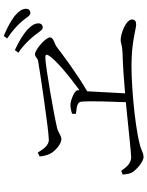

<svg xmlns="http://www.w3.org/2000/svg" viewBox="101 -934 797 1040"><g transform="rotate(-90 500.0 -414.5)"><path d="M824 -631C845 -606 856 -582 870 -582C883 -582 893 -590 893 -605C893 -625 882 -643 857 -667C833 -687 797 -711 748 -733L734 -714C777 -685 802 -657 824 -631ZM901 -698C924 -673 933 -649 949 -649C963 -649 972 -658 972 -672C972 -692 960 -711 933 -734C910 -752 874 -773 825 -793L811 -775C855 -745 878 -723 901 -698ZM74 -149C76 -123 79 -110 86 -97C98 -77 142 -36 169 -36C192 -36 205 -49 240 -57C347 -85 603 -107 712 -100C805 -96 865 -76 888 -76C904 -76 914 -83 914 -98C914 -131 839 -160 801 -160C789 -160 777 -152 737 -150C669 -148 591 -143 514 -136L525 -341C630 -403 727 -477 765 -506C782 -519 817 -523 817 -543C817 -566 750 -624 726 -624C711 -624 705 -610 689 -607C639 -598 311 -549 262 -549C228 -549 208 -586 193 -609L172 -599C174 -573 181 -554 187 -542C198 -518 238 -481 266 -481C284 -481 302 -498 325 -504C401 -522 659 -567 707 -568C724 -568 727 -563 718 -548C694 -511 611 -441 531 -383C532 -387 531 -391 530 -396C526 -412 473 -432 451 -432C436 -432 418 -428 403 -423V-402C446 -398 468 -394 469 -370C473 -323 469 -209 466 -132C321 -118 193 -103 168 -103C134 -103 113 -130 94 -157Z"/></g></svg>

Font: Noto Serif SC Light
Style: Regular
Weight: 300
Designer: Ryoko NISHIZUKA 西塚涼子 (kana & ideographs); Frank Grießhammer (Latin, Greek & Cyrillic); Wenlong ZHANG 张文龙 (bopomofo); San
Foundry: Adobe
Version: Version 2.001;hotconv 1.1.0;makeotfexe 2.6.0